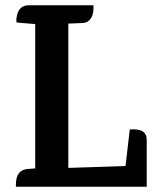

<svg xmlns="http://www.w3.org/2000/svg" viewBox="-20 -705 599 725"><path d="M534 -177V0H40V-8Q40 -63 84 -67L113 -69V-614L43 -620Q40 -626 44 -647Q53 -685 88 -685H333V-676Q333 -637 310 -623Q301 -618 289 -618L240 -616H238V-71L454 -78L470 -216Q534 -222 534 -177Z"/></svg>

Font: Karma
Style: Bold
Weight: 700
Designer: Joana Correia
Foundry: Indian Type Foundry
Version: Version 1.202;PS 1.0;hotconv 1.0.78;makeotf.lib2.5.61930; tt